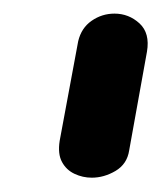

<svg xmlns="http://www.w3.org/2000/svg" viewBox="-20 -948 232 275"><path d="M111.5 -693.5Q98.5 -693.5 86.8 -699Q75 -704.5 68.8 -716Q62.5 -727.5 65.5 -746.5L92 -889Q96.5 -908 111.2 -918.2Q126 -928.5 144 -928.5Q164.5 -928.5 179.8 -914.5Q195 -900.5 190.5 -874L165 -732.5Q162 -713 145.5 -703.2Q129 -693.5 111.5 -693.5Z"/></svg>

Font: Edu AU VIC WA NT Hand Medium
Style: Regular
Weight: 500
Version: Version 1.001